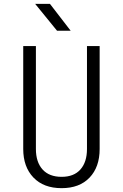

<svg xmlns="http://www.w3.org/2000/svg" viewBox="-20 -970 640 1000"><path d="M301 10Q207 10 154 -45.5Q101 -101 101 -194V-730H167V-194Q167 -126 201.5 -87.5Q236 -49 301 -49Q365 -49 399 -87.5Q433 -126 433 -194V-730H499V-194Q499 -100 446.5 -45Q394 10 301 10ZM277 -810 163 -950H240L348 -810Z"/></svg>

Font: JetBrains Mono NL ExtraLight
Style: Regular
Weight: 200
Designer: Philipp Nurullin, Konstantin Bulenkov
Foundry: JetBrains
Version: Version 2.304; ttfautohint (v1.8.4.7-5d5b)